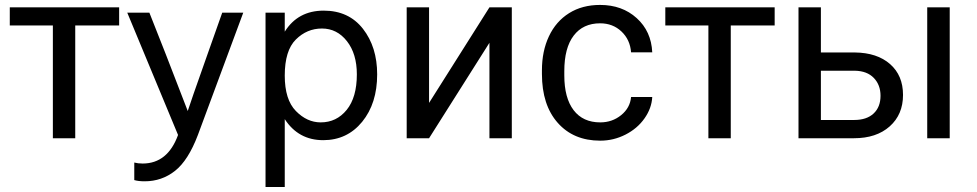

<svg xmlns="http://www.w3.org/2000/svg" viewBox="-20 -558 3943 775"><path d="M460.9 -455.1V-528.3H19.5V-455.1H193.4V0H283.7V-455.1Z M698.7 -13.2Q656.7 102.1 555.7 102.1Q537.1 102.1 522 98.1V168.9Q538.1 173.8 564 173.8Q632.8 173.8 686.3 131.8Q739.7 89.8 778.8 -13.2L961.9 -506.8H877L817.9 -339.8Q745.6 -135.7 737.8 -109.9L648.9 -339.8L583 -506.8H493.7Z M1274.4 -64Q1219.2 -64 1174.3 -109.9Q1129.4 -155.8 1129.4 -252.9Q1129.4 -354 1174.1 -398.4Q1218.8 -442.9 1279.5 -442.9Q1340.3 -442.9 1380.4 -391.8Q1420.4 -340.8 1420.4 -257.8Q1420.4 -165 1379.4 -114.5Q1338.4 -64 1274.4 -64ZM1129.4 -506.8H1051.8V196.8H1129.4V-77.1Q1184.6 7.8 1284.7 7.8Q1381.3 7.8 1441.9 -66.4Q1502.4 -140.6 1502.4 -257.8Q1502.4 -368.2 1445.1 -441.7Q1387.7 -515.1 1286.6 -515.1Q1182.6 -515.1 1129.4 -430.2Z M1955.6 -528.3 1711.9 -142.6V-528.3H1621.6V0H1711.9L1955.6 -385.3V0H2045.9V-528.3Z M2402.8 -64Q2333 -64 2295.4 -113.3Q2257.8 -162.6 2257.8 -253.9V-271Q2257.8 -364.7 2295.7 -414.3Q2333.5 -463.9 2402.3 -463.9Q2453.6 -463.9 2488.5 -430.9Q2523.4 -397.9 2527.3 -346.7H2612.8Q2608.9 -431.6 2550 -484.9Q2491.2 -538.1 2402.3 -538.1Q2330.1 -538.1 2277.1 -504.9Q2224.1 -471.7 2195.8 -411.6Q2167.5 -351.6 2167.5 -274.4V-259.3Q2167.5 -134.3 2231.2 -62.3Q2294.9 9.8 2402.8 9.8Q2456.5 9.8 2504.6 -14.6Q2552.7 -39.1 2581.5 -80.1Q2610.4 -121.1 2612.8 -166.5H2527.3Q2523.4 -122.6 2487.3 -93.3Q2451.2 -64 2402.8 -64Z M3106.9 -455.1V-528.3H2665.5V-455.1H2839.4V0H2929.7V-455.1Z M3293.5 -346.2V-528.3H3203.1V0H3426.8Q3517.6 0 3571.3 -47.9Q3625 -95.7 3625 -174.8Q3625 -253.4 3572.8 -299.3Q3520.5 -345.2 3430.7 -346.2ZM3813.5 0V-528.3H3722.7V0ZM3293.5 -272.5H3431.2Q3480 -271.5 3507.1 -243.4Q3534.2 -215.3 3534.2 -171.4Q3534.2 -126 3506.3 -99.9Q3478.5 -73.7 3427.7 -73.7H3293.5Z"/></svg>

Font: FAU Chimera
Style: Regular
Weight: 400
Version: Version 1.002;hotconv 1.0.117;makeotfexe 2.5.65602